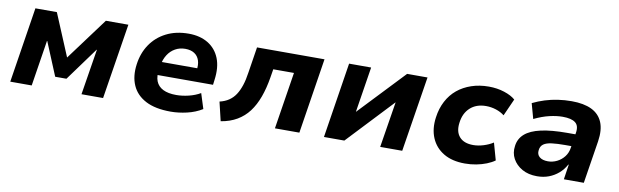

<svg xmlns="http://www.w3.org/2000/svg" viewBox="-39 -879 4065 1261"><g transform="rotate(10 1993.5 -249.0)"><path d="M42 0 121 -503H264L382 -221L591 -503H741L661 0H517L566 -305H564L402 -83H327L235 -305H233L185 0Z M1113 11Q1010 11 946 -22.5Q882 -56 855.5 -116Q829 -176 840 -256Q850 -332 889 -390Q928 -448 992.5 -481Q1057 -514 1142 -514Q1218 -514 1271.5 -481.5Q1325 -449 1349 -389Q1373 -329 1361 -243L1357 -211H962L976 -300H1249L1234 -282Q1241 -323 1231.5 -352Q1222 -381 1198 -396.5Q1174 -412 1137 -412Q1100 -412 1070 -395Q1040 -378 1021 -348Q1002 -318 995 -278L991 -253Q982 -203 995 -170Q1008 -137 1042 -120Q1076 -103 1130 -103Q1170 -103 1213 -113.5Q1256 -124 1290 -144L1322 -43Q1277 -15 1221 -2Q1165 11 1113 11Z M1448 16 1418 -110Q1453 -118 1479 -135.5Q1505 -153 1522.5 -179.5Q1540 -206 1552.5 -243.5Q1565 -281 1572 -331L1599 -503H2049L1970 0H1807L1867 -380H1729L1720 -325Q1708 -251 1686.5 -192Q1665 -133 1633 -90.5Q1601 -48 1555 -21Q1509 6 1448 16Z M2134 0 2213 -503H2360L2312 -200H2313L2600 -503H2736L2656 0H2509L2558 -305H2557L2270 0Z M3075 11Q2990 11 2933 -23Q2876 -57 2850.5 -117Q2825 -177 2836 -255Q2844 -315 2869.5 -363.5Q2895 -412 2935 -445Q2975 -478 3028 -496Q3081 -514 3144 -514Q3199 -514 3247 -498.5Q3295 -483 3322 -459L3271 -345Q3247 -364 3214.5 -374.5Q3182 -385 3148 -385Q3115 -385 3088.5 -375.5Q3062 -366 3042 -347.5Q3022 -329 3010 -304Q2998 -279 2994 -246Q2986 -186 3016 -152Q3046 -118 3108 -118Q3141 -118 3176.5 -129Q3212 -140 3240 -158L3272 -44Q3250 -28 3218.5 -15.5Q3187 -3 3150.5 4Q3114 11 3075 11Z M3556 11Q3498 11 3456.5 -12.5Q3415 -36 3394 -74.5Q3373 -113 3380 -160Q3386 -209 3422.5 -241Q3459 -273 3528.5 -288.5Q3598 -304 3703 -304H3777L3765 -223H3703Q3651 -223 3615 -218.5Q3579 -214 3560 -200.5Q3541 -187 3538 -160Q3534 -131 3553.5 -114.5Q3573 -98 3610 -98Q3641 -98 3669.5 -112Q3698 -126 3718 -151.5Q3738 -177 3743 -212L3759 -314Q3767 -362 3740.5 -382.5Q3714 -403 3656 -403Q3616 -403 3568.5 -392Q3521 -381 3467 -355L3439 -456Q3478 -475 3519.5 -488Q3561 -501 3605.5 -507.5Q3650 -514 3696 -514Q3777 -514 3829 -489Q3881 -464 3902.5 -413Q3924 -362 3912 -284L3867 0H3734L3749 -100H3746Q3727 -65 3698.5 -40.5Q3670 -16 3634.5 -2.5Q3599 11 3556 11Z"/></g></svg>

Font: Nunito Sans 7pt ExtraBold
Style: Italic
Weight: 800
Italic angle: -9°
Designer: Vernon Adams
Foundry: Vernon Adams
Version: Version 3.101;gftools[0.9.27]